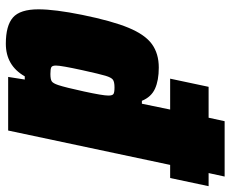

<svg xmlns="http://www.w3.org/2000/svg" viewBox="-86 -697 791 659"><g transform="rotate(90 309.5 -367.5)"><path d="M591 -556H546L428 0H244L253 -57H242Q205 8 130 8Q68 8 40 -16.5Q12 -41 12 -104Q12 -160 31 -254Q52 -357 75.5 -413.5Q99 -470 131.5 -493.5Q164 -517 212 -517Q256 -517 284.5 -504Q313 -491 326 -459H336L356 -556H250L278 -688H384L396 -743H586L574 -688H619ZM308 -344Q308 -358 302.5 -361.5Q297 -365 280 -365Q261 -365 253.5 -359.5Q246 -354 240 -334Q234 -314 221 -255Q205 -182 205 -164Q205 -151 211 -148Q217 -145 234 -145Q252 -145 259 -149.5Q266 -154 272 -172Q280 -196 294 -260.5Q308 -325 308 -344Z"/></g></svg>

Font: Saira Semi Condensed Black
Style: Italic
Weight: 900
Width: 4
Italic angle: -12°
Designer: Hector Gatti with collaboration of the Omnibus-Type team
Foundry: Omnibus-Type
Version: Version 1.001; ttfautohint (v1.8)